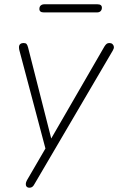

<svg xmlns="http://www.w3.org/2000/svg" viewBox="-20 -691 552 897"><path d="M118 186Q109 186 104.5 181Q100 176 100.5 168Q101 160 106 151L198 -7L195 13L70 -458Q68 -468 69 -475Q70 -482 75.5 -486Q81 -490 90 -490Q100 -490 104 -485.5Q108 -481 111 -470L227 -14H202L468 -474Q473 -482 478 -486Q483 -490 491 -490Q500 -490 505.5 -485Q511 -480 512 -472.5Q513 -465 507 -455L141 169Q137 177 131.5 181.5Q126 186 118 186ZM185 -633Q164 -633 164 -649Q164 -660 170.5 -665.5Q177 -671 187 -671H435Q456 -671 456 -655Q456 -645 450 -639Q444 -633 433 -633Z"/></svg>

Font: Nunito ExtraLight
Style: Italic
Weight: 200
Italic angle: -9°
Designer: Vernon Adams
Foundry: Vernon Adams
Version: Version 3.602